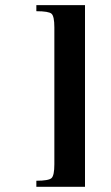

<svg xmlns="http://www.w3.org/2000/svg" viewBox="-20 -720 428 740"><path d="M307.6 -700.2H120.1V-676.8C152 -676.8 171.5 -673.5 178.7 -667C185.9 -660.5 189.5 -642.9 189.5 -614.3V-86.9C189.5 -58.3 185.9 -40.5 178.7 -33.7C171.5 -26.9 152 -23.4 120.1 -23.4V0H307.6Z"/></svg>

Font: TriodPostnaja
Style: Medium
Weight: 500
Version: 20110805; ttfautohint (v0.96) -l 8 -r 50 -G 200 -x 14 -w "G"